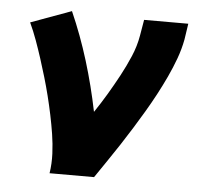

<svg xmlns="http://www.w3.org/2000/svg" viewBox="-44 -585 688 632"><g transform="rotate(5 300.0 -269.0)"><path d="M142 0Q147 -32 145.5 -65Q144 -98 139 -129.5Q134 -161 127.5 -192Q121 -223 113.5 -253Q106 -283 97 -313.5Q88 -344 78.5 -373.5Q69 -403 58.5 -432Q48 -461 35 -489L169 -538Q203 -461 228 -379.5Q253 -298 270 -214Q291 -245 310 -277Q329 -309 346.5 -341.5Q364 -374 378.5 -408Q393 -442 399 -477L408 -530H554L546 -477Q540 -445 528.5 -413.5Q517 -382 502.5 -351Q488 -320 472 -290Q456 -260 438.5 -230.5Q421 -201 403 -172Q385 -143 366 -114Q347 -85 327.5 -56.5Q308 -28 289 0Z"/></g></svg>

Font: Iosevka Curly HvExObl
Style: Regular
Weight: 900
Width: 7
Italic angle: -9°
Monospace: yes
Designer: Belleve Invis
Foundry: Belleve Invis
Version: Version 11.1.0; ttfautohint (v1.8.3)